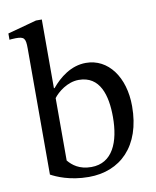

<svg xmlns="http://www.w3.org/2000/svg" viewBox="-81 -769 685 842"><g transform="rotate(-10 261.0 -348.0)"><path d="M163 -706H137L8 -671V-643C8 -643 20 -645 36 -645C74 -645 80 -637 80 -592V-30C104 -17 162 10 247 10C386 10 487 -84 487 -263C487 -393 419 -485 320 -485C253 -485 201 -442 166 -400H163ZM163 -356C181 -380 225 -417 276 -417C371 -417 396 -327 396 -231C396 -120 360 -31 265 -31C212 -31 182 -55 163 -78Z"/></g></svg>

Font: STIX Two Math
Style: Regular
Weight: 400
Designer: Ross Mills, John Hudson & Paul Hanslow, Tiro Typeworks Ltd; with portions MicroPress Inc., with additions and correction
Foundry: Tiro Typeworks Ltd
Version: Version 2.02 b142